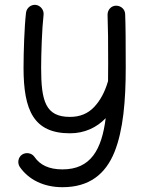

<svg xmlns="http://www.w3.org/2000/svg" viewBox="-20 -531 615 800"><path d="M128.9 -510.7C108.9 -512.7 90.8 -498 88.4 -478C81.5 -418.9 78.1 -312 78.1 -248.5C78.1 -70.8 120.6 24.4 271.5 24.4C332.5 24.4 382.8 0.5 420.4 -38.6C403.8 92.3 358.4 174.8 240.2 174.8C183.6 174.8 146.5 156.2 123.5 122.6C112.3 106.4 88.9 102.1 71.8 113.3C55.7 124.5 51.3 147.5 62.5 164.6C99.1 217.3 161.6 249 240.2 249C353 249 419.9 193.8 457 102.5C493.7 10.7 503.9 -112.3 503.9 -249C503.9 -356 503.4 -426.8 501.5 -472.2C501 -492.2 483.9 -507.8 462.9 -507.3C442.9 -506.8 427.7 -489.7 428.2 -468.8C428.7 -446.8 429.7 -418 430.2 -381.8C430.7 -345.7 430.7 -307.1 430.7 -266.6C430.7 -241.2 430.7 -216.3 430.2 -192.9C429.7 -191.9 429.7 -190.9 429.2 -189.9C416.5 -147 397.5 -111.8 372.1 -85C346.2 -57.6 313 -43.9 271.5 -43.9C169.4 -43.9 151.4 -109.9 151.4 -248.5C151.4 -305.2 154.8 -410.2 161.6 -470.2C163.6 -489.7 148.4 -508.3 128.9 -510.7Z"/></svg>

Font: Mikhak
Style: Regular
Weight: 400
Designer: Amin Abedi
Version: Version 3.2